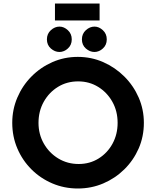

<svg xmlns="http://www.w3.org/2000/svg" viewBox="-20 -1069 892 1097"><path d="M50 -367.5Q50 -443 78.9 -511.1Q107.8 -579.3 159.5 -631.6Q211.2 -684 279.1 -714Q347 -744 424.5 -744Q502 -744 570 -714Q638 -684 690.5 -631.7Q742.9 -579.4 772.5 -511.4Q802 -443.3 802 -367.2Q802 -289 772.5 -221.1Q742.9 -153.3 690.5 -101.6Q638 -50 570 -21Q502 8 424.7 8Q347.3 8 279.2 -21Q211 -50 159.5 -101.5Q108 -153 79 -221Q50 -288.9 50 -367.5ZM200 -367Q200 -302.1 230.4 -248.6Q260.9 -195.1 313 -163.6Q365.2 -132 429.5 -132Q493 -132 543.5 -163.5Q594 -195 623 -248.3Q652 -301.5 652 -367Q652 -434 622 -487.5Q592 -541 541 -572.5Q490 -604 426.4 -604Q362 -604 311 -572.5Q260 -541 230 -487.5Q200 -434 200 -367ZM248 -844Q248 -876 270.5 -896.5Q293 -917 320 -917Q345.5 -917 367.7 -896.5Q390 -876 390 -844Q390 -811.9 367.7 -791.9Q345.3 -772 319.8 -772Q293 -772 270.5 -791.9Q248 -811.9 248 -844ZM448 -844Q448 -876 470.5 -896.5Q493 -917 520 -917Q545.5 -917 567.7 -896.5Q590 -876 590 -844Q590 -811.9 567.7 -791.9Q545.3 -772 519.8 -772Q493 -772 470.5 -791.9Q448 -811.9 448 -844ZM294 -1049H549V-952H294Z"/></svg>

Font: Reem Kufi
Style: Regular
Weight: 400
Designer: Khaled Hosny
Version: Version 1.6